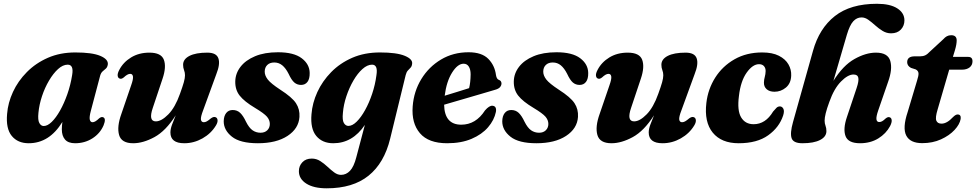

<svg xmlns="http://www.w3.org/2000/svg" viewBox="-20 -745 5156 1014"><path d="M460 -160.5Q451 -127 454.2 -113.2Q457.5 -99.5 469 -99.5Q482.5 -99.5 503 -119.5Q515 -129.5 524 -126Q542 -120 527 -83Q508.5 -40 468 -14.2Q427.5 11.5 376.5 11.5Q340.5 11.5 323.5 -8Q306.5 -27.5 306.5 -62Q306.5 -80 309.5 -101Q240.5 11.5 131.5 11.5Q74 11.5 42.2 -27Q10.5 -65.5 17.5 -143.5Q22 -202 48.5 -259.5Q75 -317 121.8 -364.2Q168.5 -411.5 233 -439.8Q297.5 -468 377.5 -468Q467 -468 509.5 -450Q552 -432 549.5 -405.5Q547.5 -390.5 539.5 -383.2Q531.5 -376 522.5 -368.5Q513.5 -361 509 -345.5ZM183 -149.5Q179 -111 187.8 -95.2Q196.5 -79.5 211 -79.5Q231 -79.5 253.5 -101.5Q276 -123.5 297.2 -161.2Q318.5 -199 335.5 -247.2Q352.5 -295.5 361 -348.5Q370.5 -403.5 337.5 -403.5Q312 -403.5 286.5 -380.2Q261 -357 238.8 -319.2Q216.5 -281.5 201.8 -237Q187 -192.5 183 -149.5Z M1118.5 -126Q1128 -122.5 1129 -110.2Q1130 -98 1120.5 -82.5Q1095 -40 1049.5 -14.2Q1004 11.5 953 11.5Q880 11.5 880 -45.5Q880 -63.5 888.5 -86.5Q897 -109.5 908 -136Q855.5 -53.5 795.8 -21Q736 11.5 683.5 11.5Q621.5 11.5 609 -32Q596.5 -75.5 621 -143.5L672.5 -294Q684.5 -327.5 682.2 -341.2Q680 -355 667.5 -355Q653.5 -355 633.5 -336Q620.5 -325.5 611 -330.5Q603 -333.5 601.5 -345.2Q600 -357 610 -376Q631 -416.5 672.5 -441.8Q714 -467 769 -467Q831.5 -467 845.5 -429.2Q859.5 -391.5 838.5 -329.5L787 -175.5Q762.5 -104 803 -104Q832.5 -104 868.8 -140.8Q905 -177.5 930.5 -249.5Q944.5 -288 950.8 -310.5Q957 -333 957 -347.5Q957 -362 952 -374.5Q947 -387 947 -403Q947 -432.5 980.5 -449.8Q1014 -467 1075 -467Q1122.5 -467 1133.2 -437.2Q1144 -407.5 1122.5 -353.5L1053 -163Q1039 -127 1041.2 -113.2Q1043.5 -99.5 1056.5 -99.5Q1064 -99.5 1072.2 -104Q1080.5 -108.5 1094 -120Q1108.5 -130.5 1118.5 -126Z M1356 -44Q1378.5 -44 1391.8 -57.2Q1405 -70.5 1405 -90.5Q1405 -111 1389.8 -128.8Q1374.5 -146.5 1327 -175Q1270 -209 1245.8 -240Q1221.5 -271 1222.5 -315.5Q1223.5 -357.5 1250.2 -392.2Q1277 -427 1327 -448Q1377 -469 1448 -469Q1531.5 -469 1573.2 -437.5Q1615 -406 1615.5 -359.5Q1616 -328.5 1603.8 -312.5Q1591.5 -296.5 1570 -296.5Q1549.5 -296.5 1534.5 -309.2Q1519.5 -322 1504 -355.5Q1489 -385 1470.8 -400Q1452.5 -415 1428.5 -415Q1405 -415 1391.5 -401.8Q1378 -388.5 1378 -366.5Q1378 -346 1394.2 -325Q1410.5 -304 1460 -271.5Q1522.5 -231.5 1543.2 -199.8Q1564 -168 1561.5 -127.5Q1557.5 -66 1498.5 -27.2Q1439.5 11.5 1342 11.5Q1248.5 11.5 1205 -23Q1161.5 -57.5 1161.5 -104.5Q1162 -132 1174.5 -148Q1187 -164 1209 -164Q1232.5 -164 1248.5 -148.8Q1264.5 -133.5 1279 -102.5Q1295.5 -69.5 1314 -56.8Q1332.5 -44 1356 -44Z M2040.5 -12.5Q2009 116.5 1926.2 183Q1843.5 249.5 1705.5 249.5Q1636.5 249.5 1597.5 224.5Q1558.5 199.5 1558.5 159Q1558.5 131.5 1576.8 112Q1595 92.5 1626.5 92.5Q1651 92.5 1671.2 105.5Q1691.5 118.5 1709.5 135.5Q1727.5 152.5 1745 165.5Q1762.5 178.5 1781 178.5Q1808 178.5 1828.5 157Q1849 135.5 1862 84.5L1907 -85.5Q1842 11.5 1740 11.5Q1682.5 11.5 1650.5 -26.8Q1618.5 -65 1625 -141.5Q1629.5 -201 1656 -258.8Q1682.5 -316.5 1729 -364Q1775.5 -411.5 1840.2 -439.8Q1905 -468 1986.5 -468Q2075 -468 2117.8 -450.2Q2160.5 -432.5 2156.5 -407.5Q2155 -394.5 2148.2 -387.5Q2141.5 -380.5 2134 -372.5Q2126.5 -364.5 2122.5 -348.5ZM1791 -149Q1787 -110.5 1796.2 -95.2Q1805.5 -80 1820 -80Q1841 -80 1864 -102.8Q1887 -125.5 1908.2 -163.8Q1929.5 -202 1945.5 -249.8Q1961.5 -297.5 1968 -347.5Q1977 -403.5 1945 -403.5Q1920 -403.5 1894.2 -380.5Q1868.5 -357.5 1846.5 -319.8Q1824.5 -282 1809.5 -237.2Q1794.5 -192.5 1791 -149Z M2599 -154Q2590 -110.5 2557.5 -72.8Q2525 -35 2470.5 -11.8Q2416 11.5 2341.5 11.5Q2243 11.5 2197.8 -41.5Q2152.5 -94.5 2159.5 -183.5Q2165.5 -262.5 2205 -327.2Q2244.5 -392 2309 -430.5Q2373.5 -469 2454.5 -469Q2524.5 -469 2558.8 -434.2Q2593 -399.5 2599.5 -348Q2603 -327 2615 -323Q2628 -318.5 2628.5 -304.5Q2628.5 -294 2620.8 -284.8Q2613 -275.5 2592 -270Q2564.5 -262 2518 -248.2Q2471.5 -234.5 2419.8 -219.5Q2368 -204.5 2325.5 -192Q2327.5 -86.5 2416 -86.5Q2493 -86.5 2541.5 -162Q2564 -188 2581 -186.5Q2604 -184.5 2599 -154ZM2428.5 -408.5Q2397 -408.5 2367.5 -361.5Q2338 -314.5 2328.5 -239.5Q2361 -249.5 2396 -260.2Q2431 -271 2457.5 -279.5Q2465 -309 2465.5 -352Q2465.5 -378 2456 -393.2Q2446.5 -408.5 2428.5 -408.5Z M2827 -44Q2849.5 -44 2862.8 -57.2Q2876 -70.5 2876 -90.5Q2876 -111 2860.8 -128.8Q2845.5 -146.5 2798 -175Q2741 -209 2716.8 -240Q2692.5 -271 2693.5 -315.5Q2694.5 -357.5 2721.2 -392.2Q2748 -427 2798 -448Q2848 -469 2919 -469Q3002.5 -469 3044.2 -437.5Q3086 -406 3086.5 -359.5Q3087 -328.5 3074.8 -312.5Q3062.5 -296.5 3041 -296.5Q3020.5 -296.5 3005.5 -309.2Q2990.5 -322 2975 -355.5Q2960 -385 2941.8 -400Q2923.5 -415 2899.5 -415Q2876 -415 2862.5 -401.8Q2849 -388.5 2849 -366.5Q2849 -346 2865.2 -325Q2881.5 -304 2931 -271.5Q2993.5 -231.5 3014.2 -199.8Q3035 -168 3032.5 -127.5Q3028.5 -66 2969.5 -27.2Q2910.5 11.5 2813 11.5Q2719.5 11.5 2676 -23Q2632.5 -57.5 2632.5 -104.5Q2633 -132 2645.5 -148Q2658 -164 2680 -164Q2703.5 -164 2719.5 -148.8Q2735.5 -133.5 2750 -102.5Q2766.5 -69.5 2785 -56.8Q2803.5 -44 2827 -44Z M3644.5 -126Q3654 -122.5 3655 -110.2Q3656 -98 3646.5 -82.5Q3621 -40 3575.5 -14.2Q3530 11.5 3479 11.5Q3406 11.5 3406 -45.5Q3406 -63.5 3414.5 -86.5Q3423 -109.5 3434 -136Q3381.5 -53.5 3321.8 -21Q3262 11.5 3209.5 11.5Q3147.5 11.5 3135 -32Q3122.5 -75.5 3147 -143.5L3198.5 -294Q3210.5 -327.5 3208.2 -341.2Q3206 -355 3193.5 -355Q3179.5 -355 3159.5 -336Q3146.5 -325.5 3137 -330.5Q3129 -333.5 3127.5 -345.2Q3126 -357 3136 -376Q3157 -416.5 3198.5 -441.8Q3240 -467 3295 -467Q3357.5 -467 3371.5 -429.2Q3385.5 -391.5 3364.5 -329.5L3313 -175.5Q3288.5 -104 3329 -104Q3358.5 -104 3394.8 -140.8Q3431 -177.5 3456.5 -249.5Q3470.5 -288 3476.8 -310.5Q3483 -333 3483 -347.5Q3483 -362 3478 -374.5Q3473 -387 3473 -403Q3473 -432.5 3506.5 -449.8Q3540 -467 3601 -467Q3648.5 -467 3659.2 -437.2Q3670 -407.5 3648.5 -353.5L3579 -163Q3565 -127 3567.2 -113.2Q3569.5 -99.5 3582.5 -99.5Q3590 -99.5 3598.2 -104Q3606.5 -108.5 3620 -120Q3634.5 -130.5 3644.5 -126Z M3988.5 -406Q3955 -406 3923.2 -361.2Q3891.5 -316.5 3882.5 -238Q3872.5 -161 3894.2 -125Q3916 -89 3960 -89Q4023 -89 4063 -156Q4073.5 -168.5 4081 -175.8Q4088.5 -183 4099 -183Q4110.5 -183 4117 -170.8Q4123.5 -158.5 4116 -135Q4095.5 -72.5 4037 -30.5Q3978.5 11.5 3881 11.5Q3790 11.5 3744.2 -44.5Q3698.5 -100.5 3710.5 -201.5Q3719 -274.5 3757.2 -335Q3795.5 -395.5 3859 -431.8Q3922.5 -468 4005.5 -468Q4059 -468 4093.5 -450.5Q4128 -433 4144 -405Q4160 -377 4158.5 -345.5Q4157 -304.5 4130.5 -282.5Q4104 -260.5 4070.5 -260.5Q4044 -260.5 4029 -273.8Q4014 -287 4014.5 -309Q4015 -325.5 4019 -339Q4023 -352.5 4023.5 -370Q4023.5 -386 4014.5 -396Q4005.5 -406 3988.5 -406Z M4360 -207Q4346.5 -170.5 4340.8 -146.8Q4335 -123 4335 -108Q4335 -93 4339.8 -80.8Q4344.5 -68.5 4344.5 -52.5Q4344.5 -23 4311.2 -5.8Q4278 11.5 4218 11.5Q4170 11.5 4160.8 -15Q4151.5 -41.5 4168 -100L4273.5 -476Q4306.5 -595 4389 -660Q4471.5 -725 4611.5 -725Q4681 -725 4718.8 -700.8Q4756.5 -676.5 4756.5 -637.5Q4756.5 -609 4737.8 -589Q4719 -569 4686 -569Q4662 -569 4641.2 -581.8Q4620.5 -594.5 4602.2 -611Q4584 -627.5 4566.2 -640.2Q4548.5 -653 4530 -653Q4505 -653 4486.2 -632.5Q4467.5 -612 4452.5 -561.5L4381.5 -318Q4432.5 -399.5 4492.5 -433.2Q4552.5 -467 4606 -467Q4669 -467 4681.8 -423.2Q4694.5 -379.5 4670 -312L4618 -161.5Q4606.5 -128 4608.8 -114.2Q4611 -100.5 4623.5 -100.5Q4631 -100.5 4638.5 -104.5Q4646 -108.5 4657.5 -119.5Q4670.5 -130 4680 -125Q4688 -122 4689.2 -110.2Q4690.5 -98.5 4681 -79.5Q4659.5 -39 4618.2 -13.8Q4577 11.5 4522 11.5Q4459.5 11.5 4445.5 -26.2Q4431.5 -64 4452.5 -126L4504 -280Q4516.5 -317 4513 -334.2Q4509.5 -351.5 4487.5 -351.5Q4458 -351.5 4421.5 -314.5Q4385 -277.5 4360 -207Z M4816 -378.5 4791 -386.5Q4771 -397.5 4771 -416.5Q4771 -447.5 4811 -447.5H4839Q4855 -447.5 4866.5 -453Q4878 -458.5 4891.5 -473L4962.5 -538.5Q4970.5 -548 4980.5 -553.5Q4990.5 -559 5003.5 -559Q5032.5 -559 5032.5 -531.5Q5032.5 -523 5030.5 -510.2Q5028.5 -497.5 5023.5 -480.5L5012.5 -444.5H5093.5Q5116 -444.5 5116 -421.5Q5116 -401 5100.8 -389Q5085.5 -377 5060 -377H4993L4932 -167.5Q4918.5 -123.5 4925 -107.8Q4931.5 -92 4952.5 -92Q4981 -92 5013 -126.5Q5027.5 -141 5038 -140.5Q5056.5 -140 5053.5 -117Q5048.5 -88 5021 -58.5Q4993.5 -29 4949.5 -9Q4905.5 11 4850.5 11Q4787 11 4766.2 -29Q4745.5 -69 4773.5 -153L4823 -318.5Q4832 -346 4830.8 -358.8Q4829.5 -371.5 4816 -378.5Z"/></svg>

Font: Fraunces 72pt Soft
Style: Bold Italic
Weight: 700
Italic angle: -16°
Version: Version 1.000;[b76b70a41]